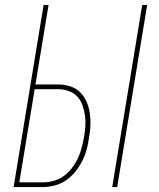

<svg xmlns="http://www.w3.org/2000/svg" viewBox="-20 -755 640 775"><path d="M433 0 554 -735H574L453 0ZM35 0 156 -735H176L123 -414H215Q240 -414 263.5 -406.5Q287 -399 303.5 -382.5Q320 -366 329.5 -344Q339 -322 342.5 -298Q346 -274 345 -248.5Q344 -223 339 -198Q336 -174 329.5 -150.5Q323 -127 311.5 -104.5Q300 -82 284 -62Q268 -42 247 -27.5Q226 -13 201.5 -6.5Q177 0 154 0ZM154 -19Q175 -19 197 -25Q219 -31 237.5 -44.5Q256 -58 270.5 -77Q285 -96 294.5 -116.5Q304 -137 309.5 -158Q315 -179 319 -201Q323 -223 324.5 -245.5Q326 -268 323 -289Q320 -310 313 -330Q306 -350 292 -365Q278 -380 257.5 -387.5Q237 -395 215 -395H120L58 -19Z"/></svg>

Font: Iosevka Thin Extended
Style: Italic
Weight: 100
Width: 7
Italic angle: -9°
Monospace: yes
Designer: Belleve Invis
Foundry: Belleve Invis
Version: Version 32.5.0; ttfautohint (v1.8.4)